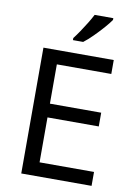

<svg xmlns="http://www.w3.org/2000/svg" viewBox="-101 -1008 758 1073"><g transform="rotate(10 278.0 -472.0)"><path d="M496 0H97V-714H496V-635H187V-412H478V-334H187V-79H496ZM453 -934Q441 -916 416 -887.5Q391 -859 362.5 -830.5Q334 -802 310 -784H252V-796Q267 -815 284.5 -841Q302 -867 319 -894.5Q336 -922 347 -944H453Z"/></g></svg>

Font: Noto Sans Carian
Style: Regular
Weight: 400
Designer: Monotype Design Team
Foundry: Monotype Imaging Inc.
Version: Version 2.002; ttfautohint (v1.8.4.7-5d5b)